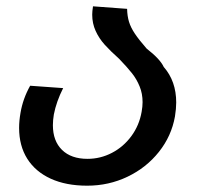

<svg xmlns="http://www.w3.org/2000/svg" viewBox="-20 -574 640 608"><path d="M40.5 -169Q40.5 -191.5 45 -217Q52.5 -261.5 75.5 -302.5L180 -295Q158.5 -252.5 150.5 -211.5Q147.5 -193.5 147.5 -177.5Q147.5 -127.5 176.5 -99.2Q205.5 -71 257 -71Q298 -71 334.5 -90Q371 -109 396 -143Q421 -177 428.5 -220Q431.5 -236.5 431.5 -250.5Q431.5 -277.5 422.2 -300.2Q413 -323 398 -342Q383 -361 357.5 -387.5Q329.5 -412.5 311.5 -432.5Q293.5 -452.5 282.8 -476.2Q272 -500 272 -527.5Q272 -538 274.5 -554L382.5 -546Q383 -523 388.5 -505Q394 -487 407 -467.5Q420 -448 444.5 -420Q487 -387 498.5 -362Q538 -317 538 -249.5Q538 -230 534 -205Q523 -143 483.2 -93Q443.5 -43 384 -14.5Q324.5 14 256 14Q189 14 140.5 -8.2Q92 -30.5 66.2 -71.5Q40.5 -112.5 40.5 -169Z"/></svg>

Font: JuliaMono SemiBoldItalic
Style: Regular
Weight: 600
Italic angle: -9°
Monospace: yes
Designer: cormullion
Foundry: corm
Version: Version 0.049; ttfautohint (v1.8.4)